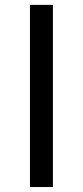

<svg xmlns="http://www.w3.org/2000/svg" viewBox="-20 -753 333 773"><path d="M100.6 0H193V-733.4H100.6Z"/></svg>

Font: Source Han Sans JP VF
Style: Regular
Weight: 250
Designer: Ryoko NISHIZUKA 西塚涼子 (kana, bopomofo & ideographs); Paul D. Hunt (Latin, Greek & Cyrillic); Sandoll Communications 산돌커뮤니
Foundry: Adobe
Version: Version 2.004;hotconv 1.0.118;makeotfexe 2.5.65603